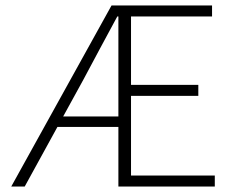

<svg xmlns="http://www.w3.org/2000/svg" viewBox="-20 -679 849 699"><path d="M21 0 386 -659H752V-619H457V-370H702V-330H457V-40H762V0H411V-619H407Q377 -563 345.5 -505Q314 -447 283 -388L70 0ZM170 -217V-255H445V-217Z"/></svg>

Font: Source Sans 3 Light
Style: Regular
Weight: 300
Designer: Paul D. Hunt
Foundry: Adobe
Version: Version 3.052;hotconv 1.1.0;makeotfexe 2.6.0